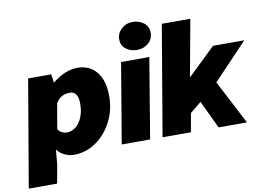

<svg xmlns="http://www.w3.org/2000/svg" viewBox="-132 -964 1813 1306"><g transform="rotate(-10 774.5 -311.0)"><path d="M91 -553H251L258 -496H262Q304 -531 348 -548.5Q392 -566 433 -566Q515 -566 564 -507.5Q613 -449 613 -339Q613 -242 571 -161.5Q529 -81 459.5 -34Q390 13 310 13Q275 13 244 -2Q213 -17 195 -42H193L184 59L161 186H-35ZM410 -322Q410 -408 353 -408Q287 -408 256 -352L226 -179Q236 -162 253 -153.5Q270 -145 288 -145Q321 -145 349 -167Q377 -189 393.5 -229.5Q410 -270 410 -322Z M733 -553H928L836 0H640ZM747 -707Q747 -748 779 -778Q811 -808 858 -808Q900 -808 933 -783.5Q966 -759 966 -715Q966 -672 934 -643.5Q902 -615 855 -615Q812 -615 779.5 -639Q747 -663 747 -707Z M1051 -761H1248L1177 -373H1181L1368 -553H1584L1347 -304L1505 0H1309L1218 -192L1141 -129L1118 0H922Z"/></g></svg>

Font: Nebula Sans Black
Style: Regular
Weight: 900
Italic angle: -9°
Designer: Paul D. Hunt for Adobe (as Source Sans)
Foundry: Nebula Entertainment & Broadcasting LLC
Version: Version 1.010